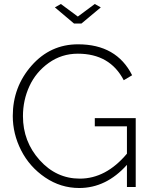

<svg xmlns="http://www.w3.org/2000/svg" viewBox="-20 -937 757 962"><path d="M388 -819H351L255 -900L285 -917L370 -854L455 -917L485 -900ZM455 -345H660V0H616V-111Q512 5 377 5Q284 5 206 -48Q128 -101 86 -183.5Q44 -266 44 -356Q44 -501 138 -608Q232 -715 371 -715Q564 -715 642 -560L600 -535Q531 -668 370 -668Q289 -668 224.5 -622Q160 -576 127.5 -505.5Q95 -435 95 -355Q95 -228 178.5 -135Q262 -42 380 -42Q511 -42 616 -167V-304H455Z"/></svg>

Font: Raleway-v4020 Light
Style: Regular
Weight: 300
Designer: Matt McInerney, Pablo Impallari, Rodrigo Fuenzalida
Foundry: Matt McInerney, Pablo Impallari, Rodrigo Fuenzalida
Version: Version 4.020;PS 004.020;hotconv 1.0.88;makeotf.lib2.5.64775